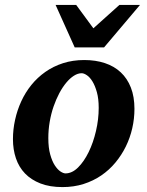

<svg xmlns="http://www.w3.org/2000/svg" viewBox="-20 -742 593 774"><path d="M377.9 -307.1Q377.9 -343.8 370.6 -370.1Q363.3 -396.5 352.8 -413.6Q342.3 -430.7 330.3 -438.7Q318.4 -446.8 309.1 -446.8Q293.9 -446.8 278.1 -436.8Q262.2 -426.8 247.3 -408.9Q232.4 -391.1 219.2 -366.5Q206.1 -341.8 196 -312.7Q186 -283.7 180.4 -251.2Q174.8 -218.8 174.8 -185.1Q174.8 -146.5 182.4 -119.4Q189.9 -92.3 200.9 -75.4Q211.9 -58.6 223.6 -50.8Q235.4 -43 244.1 -43Q270.5 -43 294.7 -66.9Q318.8 -90.8 337.4 -128.9Q356 -167 366.9 -213.9Q377.9 -260.7 377.9 -307.1ZM522 -303.2Q522 -263.7 513.2 -225.1Q504.4 -186.5 487.3 -151.6Q470.2 -116.7 445.3 -86.7Q420.4 -56.6 388.2 -34.7Q356 -12.7 316.7 -0.2Q277.3 12.2 231.9 12.2Q180.7 12.2 143.1 -2.4Q105.5 -17.1 80.8 -42.7Q56.2 -68.4 44.2 -103.8Q32.2 -139.2 32.2 -181.2Q32.2 -220.2 40.8 -259Q49.3 -297.9 65.7 -333.5Q82 -369.1 106.4 -399.4Q130.9 -429.7 162.8 -452.1Q194.8 -474.6 234.1 -487.3Q273.4 -500 319.8 -500Q365.7 -500 403.1 -487.5Q440.4 -475.1 466.8 -450.4Q493.2 -425.8 507.6 -388.9Q522 -352.1 522 -303.2ZM399.4 -550.8H281.2L204.1 -722.2H287.1L356.4 -627.9L461.4 -722.2H544.4Z"/></svg>

Font: Charis SIL Phon
Style: Bold Italic
Weight: 700
Italic angle: -11°
Foundry: SIL International
Version: Version 5.000